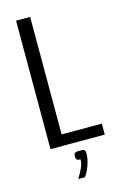

<svg xmlns="http://www.w3.org/2000/svg" viewBox="-121 -674 570 895"><g transform="rotate(-15 164.0 -226.0)"><path d="M52 -620H120V-53H314V0H52ZM141 168Q156 144 165.5 123Q175 102 175 82Q160 82 156.5 77Q153 72 153 64Q153 52 157 47Q161 42 183 42Q202 42 205.5 47Q209 52 209 63Q209 89 198 120Q187 151 173 168Z"/></g></svg>

Font: Smooch Sans Medium
Style: Regular
Weight: 500
Designer: Robert E. Leuschke
Foundry: Robert E. Leuschke
Version: Version 1.010; ttfautohint (v1.8.3)